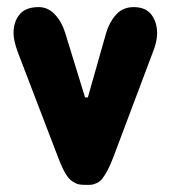

<svg xmlns="http://www.w3.org/2000/svg" viewBox="-20 -520 478 540"><path d="M410.2 -374 298.8 -78.1Q290.5 -55.7 282.2 -40.5Q273.9 -25.4 267.6 -17.3Q261.2 -9.3 252.7 -5.4Q244.1 -1.5 238.8 -0.7Q233.4 0 223.1 0Q209 0 201.9 -1.5Q194.8 -2.9 184.1 -9.5Q173.3 -16.1 163.6 -33Q153.8 -49.8 143.1 -78.1L29.8 -374Q18.1 -406.2 18.1 -426.8Q18.1 -459 35.2 -479.5Q52.2 -500 88.9 -500Q115.2 -500 134.5 -479.2Q153.8 -458.5 163.1 -428.2L219.2 -246.1H227.1L278.8 -428.2Q287.6 -458 306.6 -479Q325.7 -500 356 -500Q389.6 -500 405.8 -478.8Q421.9 -457.5 421.9 -425.8Q421.9 -403.3 410.2 -374Z"/></svg>

Font: Concert One
Style: Regular
Weight: 400
Designer: Johan Kallas, Mihkel Virkus
Foundry: Johan Kallas, Mihkel Virkus
Version: Version 1.003